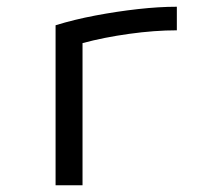

<svg xmlns="http://www.w3.org/2000/svg" viewBox="-20 -550 640 570"><path d="M145 -475Q200 -492 263.5 -504Q327 -516 389.5 -523Q452 -530 505 -530V-460Q439 -460 363.5 -449.5Q288 -439 225 -422V0H145Z"/></svg>

Font: M PLUS Code Latin 60
Style: Regular
Weight: 400
Width: 7
Monospace: yes
Designer: Coji Morishita
Foundry: UNDERFOREST DESIGN
Version: Version 1.005; ttfautohint (v1.8.3)